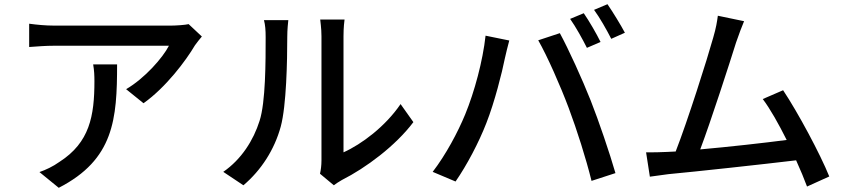

<svg xmlns="http://www.w3.org/2000/svg" viewBox="-20 -850 4030 915"><path d="M942 -676 879 -735C863 -731 818 -728 796 -728C739 -728 291 -728 237 -728C197 -728 156 -732 119 -737V-626C162 -629 197 -632 237 -632C290 -632 720 -632 785 -632C756 -575 669 -476 581 -425L664 -358C771 -434 866 -561 909 -634C917 -646 933 -665 942 -676ZM538 -543H424C429 -514 430 -490 430 -463C430 -297 407 -171 264 -79C232 -56 197 -40 168 -30L260 45C523 -90 538 -282 538 -543Z M1505 -22 1571 33C1579 27 1591 18 1609 8C1724 -50 1865 -155 1950 -268L1889 -354C1817 -248 1704 -163 1617 -124C1617 -167 1617 -607 1617 -677C1617 -718 1621 -751 1622 -757H1506C1506 -751 1512 -718 1512 -677C1512 -607 1512 -134 1512 -85C1512 -62 1509 -39 1505 -22ZM1044 -31 1140 33C1225 -39 1288 -137 1318 -247C1345 -347 1349 -560 1349 -674C1349 -709 1353 -746 1354 -754H1238C1244 -731 1246 -707 1246 -673C1246 -558 1246 -363 1217 -274C1188 -182 1131 -91 1044 -31Z M2762 -787 2697 -760C2724 -722 2757 -662 2777 -622L2842 -650C2823 -689 2787 -751 2762 -787ZM2875 -830 2811 -803C2839 -765 2871 -708 2893 -665L2958 -694C2939 -730 2901 -792 2875 -830ZM2197 -305C2162 -220 2105 -113 2042 -31L2151 15C2205 -63 2262 -171 2298 -264C2337 -363 2373 -506 2386 -572C2391 -594 2400 -632 2407 -657L2294 -680C2281 -560 2241 -412 2197 -305ZM2690 -336C2730 -229 2772 -97 2799 12L2913 -25C2886 -119 2833 -275 2795 -371C2755 -472 2689 -617 2648 -692L2545 -658C2588 -583 2651 -440 2690 -336Z M3159 -126C3129 -124 3090 -124 3059 -124L3077 -8C3107 -12 3140 -17 3165 -20C3295 -32 3615 -67 3774 -86C3795 -40 3813 4 3826 39L3932 -9C3889 -116 3782 -315 3712 -420L3615 -378C3650 -332 3691 -259 3729 -183C3622 -169 3453 -150 3317 -138C3367 -270 3458 -552 3488 -648C3503 -692 3515 -722 3526 -749L3401 -775C3397 -746 3393 -719 3379 -671C3351 -570 3256 -271 3200 -128Z"/></svg>

Font: Noto Sans JP Medium
Style: Regular
Weight: 500
Designer: Ryoko NISHIZUKA 西塚涼子 (kana, bopomofo & ideographs); Paul D. Hunt (Latin, Greek & Cyrillic); Sandoll Communications 산돌커뮤니
Foundry: Adobe
Version: Version 2.004;hotconv 1.0.118;makeotfexe 2.5.65603